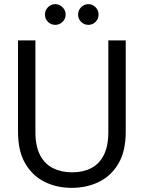

<svg xmlns="http://www.w3.org/2000/svg" viewBox="-20 -895 694 927"><path d="M326 12Q254 12 195.5 -17Q137 -46 102 -105.5Q67 -165 67 -258V-700H151V-257Q151 -189 173.5 -146Q196 -103 236 -83Q276 -63 328 -63Q381 -63 420 -83Q459 -103 481 -146Q503 -189 503 -257V-700H587V-258Q587 -165 552 -105.5Q517 -46 458 -17Q399 12 326 12ZM247 -775Q226 -775 211.5 -789.5Q197 -804 197 -825Q197 -845 211.5 -860Q226 -875 247 -875Q267 -875 282 -860Q297 -845 297 -825Q297 -804 282 -789.5Q267 -775 247 -775ZM407 -775Q386 -775 371.5 -789.5Q357 -804 357 -825Q357 -845 371.5 -860Q386 -875 407 -875Q427 -875 441.5 -860Q456 -845 456 -825Q456 -804 441.5 -789.5Q427 -775 407 -775Z"/></svg>

Font: DM Sans 9pt
Style: Regular
Weight: 400
Designer: Colophon Foundry, Jonny Pinhorn
Foundry: Colophon Foundry
Version: Version 4.004;gftools[0.9.30]